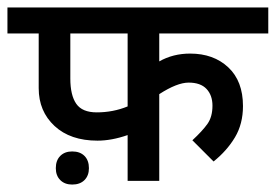

<svg xmlns="http://www.w3.org/2000/svg" viewBox="-44 -486 741 516"><path d="M384 -321Q421 -342 467 -342Q530 -342 569.5 -305Q609 -268 609 -201Q609 -153 587.5 -117Q566 -81 530 -52L473 -109Q500 -134 513.5 -153Q527 -172 527 -202Q527 -230 511 -247Q495 -264 463 -264Q432 -264 384 -233V0H299V-123Q256 -108 218 -108Q145 -108 102.5 -147.5Q60 -187 60 -249V-396H-24V-466H677V-396H384ZM145 -396V-275Q145 -230 161 -207Q177 -184 216 -184Q260 -184 299 -200V-396ZM195 -34Q195 -14 183 -2Q171 10 150 10Q130 10 118 -2Q106 -14 106 -34Q106 -55 118 -67Q130 -79 150 -79Q171 -79 183 -67Q195 -55 195 -34Z"/></svg>

Font: Cambay Devanagari
Style: Regular
Weight: 700
Designer: Pooja Saxena
Foundry: Pooja Saxena
Version: Version 1.095;PS 001.095;hotconv 1.0.70;makeotf.lib2.5.58329